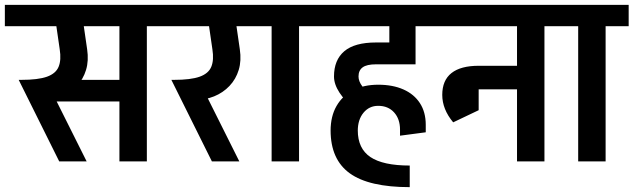

<svg xmlns="http://www.w3.org/2000/svg" viewBox="-50 -665 2610 791"><path d="M278 -557V-645H455V-557ZM118 -247V-336H457V-247ZM80 -253 38 -336Q107 -336 143.5 -349Q180 -362 191.5 -390Q203 -418 196 -462H309Q316 -415 304.5 -377Q293 -339 266.5 -311Q240 -283 203 -268Q166 -253 121 -253ZM194 0 27 -336H139L307 0ZM196 -462 176 -600H289L309 -462ZM-30 -557V-645H396V-557ZM442 0V-633H555V0ZM348 -557V-645H650V-557Z M709 -253 667 -336Q736 -336 772.5 -349Q809 -362 820.5 -390Q832 -418 825 -462H938Q945 -415 933.5 -377Q922 -339 895.5 -311Q869 -283 832 -268Q795 -253 750 -253ZM823 0 656 -336H768L936 0ZM825 -462 805 -600H918L938 -462ZM599 -557V-645H1025V-557Z M1069 0V-633H1182V0ZM975 -557V-645H1277V-557Z M1638 106Q1470 106 1391 49Q1312 -8 1312 -128H1424Q1424 -53 1476 -18Q1528 17 1638 17ZM1227 -557V-645H1767V-557ZM1312 -126Q1312 -186 1336.5 -228.5Q1361 -271 1405 -293.5Q1449 -316 1508 -316V-229Q1471 -229 1447.5 -200.5Q1424 -172 1424 -126ZM1409 -219Q1371 -249 1348.5 -283.5Q1326 -318 1326 -350H1427Q1427 -330 1442.5 -309.5Q1458 -289 1480 -272ZM1326 -350Q1326 -418 1368.5 -454Q1411 -490 1499 -490V-400Q1461 -400 1444 -387.5Q1427 -375 1427 -350ZM1498 -400V-490H1662V-400ZM1554 -490V-645H1662V-490ZM1704 -120 1598 -106V-131L1704 -151ZM1598 -131Q1598 -175 1573.5 -202Q1549 -229 1508 -229V-316Q1568 -316 1612 -296.5Q1656 -277 1680 -240Q1704 -203 1704 -151Z M1717 -557V-645H2151V-557ZM1772 -274Q1772 -334 1810 -364Q1848 -394 1922 -394V-322Q1897 -322 1884.5 -309.5Q1872 -297 1872 -274ZM1817 -161Q1772 -215 1772 -274H1872Q1872 -248 1902 -206ZM1817 -161 1832 -340H1922V-211ZM1920 -297V-394H2130V-297ZM2080 0V-633H2193V0ZM1986 -557V-645H2288V-557Z M2332 0V-633H2445V0ZM2238 -557V-645H2540V-557Z"/></svg>

Font: Akshar Light Medium
Style: Regular
Weight: 500
Version: Version 1.100